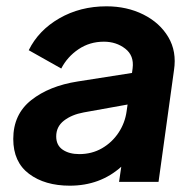

<svg xmlns="http://www.w3.org/2000/svg" viewBox="-20 -576 621 608"><path d="M201 12Q122 12 72 -25.5Q22 -63 22 -136Q22 -214 79 -259Q136 -304 226 -318L398 -345L400 -360Q405 -400 376.5 -422Q348 -444 309 -444Q264 -444 228.5 -420Q193 -396 174 -359L71 -417Q102 -480 168 -518Q234 -556 317 -556Q382 -556 434 -530Q486 -504 513 -458.5Q540 -413 531 -354L482 0H357L364 -48Q297 12 201 12ZM158 -144Q158 -116 178.5 -102Q199 -88 231 -88Q271 -88 303 -106.5Q335 -125 355.5 -156Q376 -187 381 -224L384 -245L245 -220Q207 -213 182.5 -194Q158 -175 158 -144Z"/></svg>

Font: Plus Jakarta Sans
Style: Bold Italic
Weight: 700
Italic angle: -8°
Designer: Gumpita Rahayu
Foundry: Tokotype
Version: Version 2.071; ttfautohint (v1.8.4.7-5d5b);gftools[0.9.29]